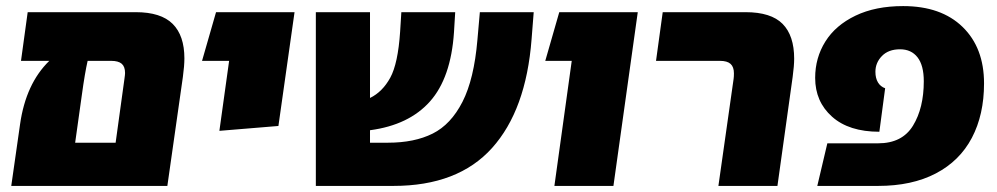

<svg xmlns="http://www.w3.org/2000/svg" viewBox="-20 -611 3276 631"><path d="M586 -419Q586 -395 581 -358L530 0H17L46 -203Q65 -336 142 -411H49L71 -571H426Q509 -571 547.5 -532.5Q586 -494 586 -419ZM360 -142 389 -352Q391 -366 391 -371Q391 -392 380 -401.5Q369 -411 345 -411H268Q259 -372 249 -299L227 -142Z M733 -411H644L690 -571H948L895 -197L701 -181Z M1734 -571 1727 -482Q1709 -249 1597 -124.5Q1485 0 1273 0H1018V-571H1196V-289Q1237 -309 1262.5 -355.5Q1288 -402 1295 -507L1299 -571H1476L1472 -505Q1462 -355 1393 -277.5Q1324 -200 1196 -183V-142H1255Q1342 -142 1402 -172Q1462 -202 1500 -276.5Q1538 -351 1549 -480L1557 -571Z M1859 -411H1772L1818 -571H2076L1996 0H1802Z M2391 -352Q2392 -359 2392 -370Q2392 -391 2381 -401Q2370 -411 2346 -411H2136L2158 -571H2430Q2514 -571 2552 -532.5Q2590 -494 2590 -418Q2590 -395 2585 -358L2535 0H2341Z M2699 -140H2866Q2945 -140 2980.5 -198Q3016 -256 3016 -344Q3016 -396 2995.5 -422.5Q2975 -449 2938 -449Q2900 -449 2878.5 -427Q2857 -405 2857 -375Q2857 -354 2865.5 -340Q2874 -326 2889 -321L2870 -178Q2770 -178 2714.5 -227.5Q2659 -277 2659 -355Q2659 -421 2692.5 -474.5Q2726 -528 2791.5 -559.5Q2857 -591 2948 -591Q3073 -591 3143.5 -522.5Q3214 -454 3214 -337Q3214 -234 3174 -158Q3134 -82 3055.5 -41Q2977 0 2866 0H2666Z"/></svg>

Font: FiraGO Heavy
Style: Italic
Weight: 900
Italic angle: -8°
Designer: bBox Type GmbH
Foundry: bBox Type GmbH
Version: Version 1.001